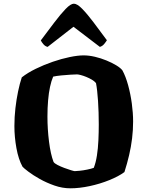

<svg xmlns="http://www.w3.org/2000/svg" viewBox="-20 -1020 799 1040"><path d="M361 0Q318 0 275 -15Q232 -30 195.5 -50.5Q159 -71 134 -90Q109 -109 102 -117Q80 -157 69 -217.5Q58 -278 58 -337Q58 -386 63.5 -434Q69 -482 78 -525Q87 -568 98 -601Q130 -626 174 -647.5Q218 -669 266 -685.5Q314 -702 358 -711Q402 -720 433 -720Q462 -720 494 -712.5Q526 -705 556.5 -692.5Q587 -680 610 -666Q633 -652 643 -639Q661 -606 674 -558.5Q687 -511 694 -459.5Q701 -408 701 -362Q701 -316 695.5 -270.5Q690 -225 679.5 -180Q669 -135 654 -88Q623 -65 572.5 -44.5Q522 -24 466 -12Q410 0 361 0ZM385 -93Q392 -93 411.5 -95Q431 -97 453 -101.5Q475 -106 488 -111Q499 -139 505 -177.5Q511 -216 513 -260Q515 -304 515 -346Q515 -412 511 -473Q507 -534 500 -570Q492 -580 477.5 -588.5Q463 -597 447 -603.5Q431 -610 417.5 -613.5Q404 -617 397 -617Q386 -617 362 -615.5Q338 -614 312 -611.5Q286 -609 268 -605Q258 -582 251 -549.5Q244 -517 240.5 -476Q237 -435 237 -388Q237 -321 245.5 -253Q254 -185 270 -143Q275 -135 291.5 -126.5Q308 -118 328 -110.5Q348 -103 364.5 -98Q381 -93 385 -93ZM238 -766Q225 -769 215.5 -780Q206 -791 201 -801Q240 -853 274 -898Q308 -943 335.5 -971.5Q363 -1000 380 -1000Q398 -1000 425 -972.5Q452 -945 486 -900Q520 -855 559 -802Q555 -795 545 -782.5Q535 -770 521 -766L378 -875Z"/></svg>

Font: Texturina 12pt Black
Style: Regular
Weight: 900
Designer: Guillermo Torres Carreño
Foundry: Omnibus-Type
Version: Version 1.002